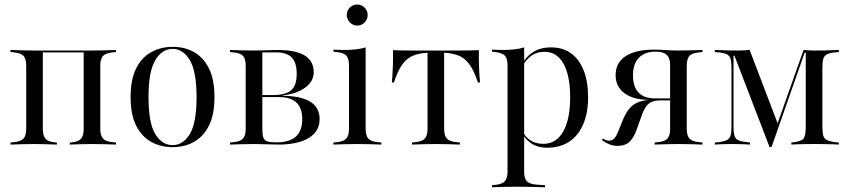

<svg xmlns="http://www.w3.org/2000/svg" viewBox="-20 -631 3707 838"><path d="M381.5 -2.4Q355.6 -2.4 332.7 -1.6Q309.7 -0.8 284.7 0V-8.9L292.7 -9.7Q321.8 -12.1 333.5 -25.4Q345.2 -38.7 345.2 -69.4V-410.5H381.5Q410.5 -410.5 435.1 -411.3Q459.7 -412.1 486.3 -412.9V-404L472.6 -402.4Q442.7 -400 430.2 -387.5Q417.7 -375 417.7 -343.5V-69.4Q417.7 -38.7 430.2 -25.8Q442.7 -12.9 472.6 -10.5L486.3 -8.9V0Q459.7 -0.8 435.1 -1.6Q410.5 -2.4 381.5 -2.4ZM130.6 -2.4Q101.6 -2.4 77 -1.6Q52.4 -0.8 25.8 0V-8.9L39.5 -10.5Q70.2 -12.9 82.3 -25.8Q94.4 -38.7 94.4 -69.4V-343.5Q94.4 -375 82.3 -387.5Q70.2 -400 39.5 -402.4L25.8 -404V-412.9Q52.4 -412.1 77 -411.3Q101.6 -410.5 130.6 -410.5H166.9V-69.4Q166.9 -38.7 178.6 -25.4Q190.3 -12.1 219.4 -9.7L228.2 -8.9V0Q202.4 -0.8 179.4 -1.6Q156.5 -2.4 130.6 -2.4ZM150 -402.4V-410.5H362.9V-402.4Z M733.1 11.3Q682.3 11.3 640.7 -11.3Q599.2 -33.9 574.6 -81.9Q550 -129.8 550 -207.3Q550 -284.7 574.6 -333.1Q599.2 -381.5 641.1 -404Q683.1 -426.6 733.9 -426.6Q785.5 -426.6 826.2 -404Q866.9 -381.5 891.5 -333.1Q916.1 -284.7 916.1 -207.3Q916.1 -129.8 891.5 -81.9Q866.9 -33.9 825.8 -11.3Q784.7 11.3 733.1 11.3ZM733.9 2.4Q779 2.4 808.5 -46Q837.9 -94.4 837.9 -207.3Q837.9 -319.4 808.5 -368.5Q779 -417.7 733.9 -417.7Q687.1 -417.7 657.7 -368.5Q628.2 -319.4 628.2 -207.3Q628.2 -94.4 657.7 -46Q687.1 2.4 733.9 2.4Z M1088.7 -2.4Q1059.7 -2.4 1035.1 -1.6Q1010.5 -0.8 983.9 0V-8.9L997.6 -10.5Q1028.2 -12.9 1040.3 -25.8Q1052.4 -38.7 1052.4 -69.4V-343.5Q1052.4 -375 1040.3 -387.5Q1028.2 -400 997.6 -402.4L983.9 -404V-412.9Q1010.5 -412.1 1035.1 -411.3Q1059.7 -410.5 1088.7 -410.5H1086.3Q1113.7 -410.5 1141.9 -411.7Q1170.2 -412.9 1191.9 -412.9Q1271 -412.9 1310.1 -388.7Q1349.2 -364.5 1349.2 -316.1Q1349.2 -275 1311.3 -248Q1273.4 -221 1213.7 -214.5V-212.9Q1294.4 -212.1 1334.7 -186.7Q1375 -161.3 1375 -111.3Q1375 -58.1 1327.8 -29Q1280.6 0 1194.4 0Q1170.2 0 1144.4 -1.2Q1118.5 -2.4 1089.5 -2.4ZM1125 -67.7Q1125 -43.5 1129.4 -30.6Q1133.9 -17.7 1147.2 -13.7Q1160.5 -9.7 1187.1 -9.7Q1243.5 -9.7 1271.4 -35.1Q1299.2 -60.5 1299.2 -110.5Q1299.2 -159.7 1273.8 -183.5Q1248.4 -207.3 1197.6 -207.3H1100.8V-216.1H1171Q1227.4 -216.1 1251.2 -237.5Q1275 -258.9 1275 -308.1Q1275 -358.1 1253.2 -380.2Q1231.5 -402.4 1185.5 -402.4H1122.6L1125 -404Z M1503.2 -206.5V-345.2Q1503.2 -375.8 1491.5 -388.3Q1479.8 -400.8 1447.6 -404L1435.5 -405.6V-414.5Q1452.4 -413.7 1463.3 -413.3Q1474.2 -412.9 1484.7 -412.9Q1511.3 -412.9 1534.7 -415.7Q1558.1 -418.5 1575.8 -424.2V-414.5V-206.5ZM1539.5 -2.4Q1511.3 -2.4 1486.7 -1.6Q1462.1 -0.8 1435.5 0V-8.9L1449.2 -10.5Q1479 -12.9 1491.1 -25.8Q1503.2 -38.7 1503.2 -69.4V-206.5H1575.8V-69.4Q1575.8 -38.7 1587.9 -25.8Q1600 -12.9 1630.6 -10.5L1644.4 -8.9V0Q1617.7 -0.8 1592.7 -1.6Q1567.7 -2.4 1539.5 -2.4ZM1539.5 -519.4Q1521 -519.4 1507.3 -533.1Q1493.5 -546.8 1493.5 -566.1Q1493.5 -584.7 1506.9 -598Q1520.2 -611.3 1539.5 -611.3Q1558.1 -611.3 1571.4 -597.6Q1584.7 -583.9 1584.7 -565.3Q1584.7 -546.8 1571.4 -533.1Q1558.1 -519.4 1539.5 -519.4Z M1882.3 -2.4Q1854 -2.4 1829.4 -1.6Q1804.8 -0.8 1778.2 0V-8.9L1791.9 -10.5Q1821.8 -12.9 1833.9 -25.8Q1846 -38.7 1846 -69.4V-206.5H1918.5V-69.4Q1918.5 -38.7 1930.6 -25.8Q1942.7 -12.9 1973.4 -10.5L1987.1 -8.9V0Q1960.5 -0.8 1935.5 -1.6Q1910.5 -2.4 1882.3 -2.4ZM1871 -401.6Q1821 -401.6 1789.5 -390.7Q1758.1 -379.8 1737.5 -352Q1716.9 -324.2 1699.2 -271H1690.3Q1693.5 -308.1 1694.8 -342.7Q1696 -377.4 1695.2 -412.1Q1715.3 -411.3 1736.3 -410.9Q1757.3 -410.5 1777.4 -410.5H1871H1893.5H1987.9Q2008.1 -410.5 2029 -410.9Q2050 -411.3 2070.2 -412.1Q2069.4 -377.4 2070.6 -342.3Q2071.8 -307.3 2075 -271H2066.1Q2048.4 -323.4 2027.8 -351.6Q2007.3 -379.8 1975.8 -390.7Q1944.4 -401.6 1893.5 -401.6ZM1846 -206.5V-404.8H1918.5V-206.5Z M2231.5 183.9Q2203.2 183.9 2178.6 184.7Q2154 185.5 2127.4 186.3V177.4L2141.1 175.8Q2171 173.4 2183.1 160.5Q2195.2 147.6 2195.2 116.9V-206.5H2267.7V116.9Q2267.7 137.9 2273 150Q2278.2 162.1 2290.7 167.7Q2303.2 173.4 2324.2 175L2358.9 177.4V186.3Q2337.9 185.5 2317.3 185.1Q2296.8 184.7 2275.8 184.3Q2254.8 183.9 2231.5 183.9ZM2385.5 -424.2Q2436.3 -424.2 2472.2 -398.4Q2508.1 -372.6 2527.4 -323.8Q2546.8 -275 2546.8 -206.5Q2546.8 -137.9 2525.4 -88.3Q2504 -38.7 2464.1 -12.5Q2424.2 13.7 2368.5 13.7Q2323.4 13.7 2294.4 -8.5Q2265.3 -30.6 2259.7 -52.4L2262.9 -57.3Q2268.5 -37.1 2292.3 -20.2Q2316.1 -3.2 2351.6 -3.2Q2407.3 -3.2 2437.9 -56.5Q2468.5 -109.7 2468.5 -206.5Q2468.5 -300.8 2439.5 -352.8Q2410.5 -404.8 2357.3 -404.8Q2321 -404.8 2296 -385.5Q2271 -366.1 2258.9 -336.3L2255.6 -341.1Q2267.7 -375.8 2301.2 -400Q2334.7 -424.2 2385.5 -424.2ZM2195.2 -206.5V-345.2Q2195.2 -375.8 2183.5 -388.3Q2171.8 -400.8 2139.5 -404L2127.4 -405.6V-414.5Q2144.4 -413.7 2155.2 -413.3Q2166.1 -412.9 2176.6 -412.9Q2203.2 -412.9 2226.6 -415.7Q2250 -418.5 2267.7 -424.2V-414.5V-206.5Z M2941.1 -2.4Q2912.9 -2.4 2888.3 -1.6Q2863.7 -0.8 2837.1 0V-8.9L2850.8 -10.5Q2880.6 -12.9 2892.7 -25.8Q2904.8 -38.7 2904.8 -69.4V-347.6Q2904.8 -377.4 2889.9 -391.5Q2875 -405.6 2842.7 -405.6Q2794.4 -405.6 2768.5 -379Q2742.7 -352.4 2742.7 -302.4Q2742.7 -252.4 2766.9 -227Q2791.1 -201.6 2837.9 -201.6H2923.4V-195.2H2813.7Q2745.2 -195.2 2706 -223.8Q2666.9 -252.4 2666.9 -303.2Q2666.9 -357.3 2710.5 -385.9Q2754 -414.5 2835.5 -414.5Q2857.3 -414.5 2883.9 -412.5Q2910.5 -410.5 2941.1 -410.5Q2969.4 -410.5 2994.4 -411.3Q3019.4 -412.1 3046 -412.9V-404L3032.3 -402.4Q3001.6 -400 2989.5 -387.5Q2977.4 -375 2977.4 -343.5V-69.4Q2977.4 -38.7 2989.5 -25.8Q3001.6 -12.9 3032.3 -10.5L3046 -8.9V0Q3019.4 -0.8 2994.4 -1.6Q2969.4 -2.4 2941.1 -2.4ZM2675.8 5.6Q2657.3 5.6 2641.5 -0.4Q2625.8 -6.5 2607.3 -19.4L2611.3 -26.6Q2626.6 -16.9 2637.9 -16.9Q2651.6 -16.9 2660.9 -26.6Q2670.2 -36.3 2679.8 -61.3L2695.2 -99.2Q2706.5 -128.2 2719.4 -147.2Q2732.3 -166.1 2750 -177Q2767.7 -187.9 2791.9 -192.3Q2816.1 -196.8 2850 -196.8H2919.4V-192.7H2860.5Q2839.5 -192.7 2825 -186.7Q2810.5 -180.6 2800 -166.1Q2789.5 -151.6 2780.6 -126.6L2756.5 -58.9Q2742.7 -24.2 2724.6 -9.3Q2706.5 5.6 2675.8 5.6Z M3181.5 -78.2Q3181.5 -40.3 3191.1 -27.4Q3200.8 -14.5 3237.1 -11.3L3253.2 -8.9V0Q3241.9 -0.8 3222.2 -1.6Q3202.4 -2.4 3177.4 -2.4Q3161.3 -2.4 3146.8 -2Q3132.3 -1.6 3120.2 -1.2Q3108.1 -0.8 3100 0V-8.9L3117.7 -10.5Q3141.1 -13.7 3152.8 -19.8Q3164.5 -25.8 3168.5 -39.1Q3172.6 -52.4 3172.6 -78.2V-334.7Q3172.6 -361.3 3168.5 -374.6Q3164.5 -387.9 3152.4 -394Q3140.3 -400 3116.1 -402.4L3100 -404V-412.9Q3110.5 -412.9 3125.8 -412.1Q3141.1 -411.3 3160.5 -410.9Q3179.8 -410.5 3201.6 -410.5H3206.5Q3218.5 -410.5 3229.8 -411.3Q3241.1 -412.1 3251.6 -413.7L3377.4 -83.9L3366.9 -72.6L3487.1 -412.9Q3497.6 -412.1 3508.5 -411.3Q3519.4 -410.5 3532.3 -410.5H3540.3Q3562.1 -410.5 3581.5 -410.9Q3600.8 -411.3 3615.7 -412.1Q3630.6 -412.9 3641.1 -412.9V-404L3625 -402.4Q3601.6 -400 3589.5 -394Q3577.4 -387.9 3573.4 -374.6Q3569.4 -361.3 3569.4 -334.7V-78.2Q3569.4 -52.4 3573.4 -38.7Q3577.4 -25 3589.5 -19.4Q3601.6 -13.7 3625 -10.5L3641.1 -8.9V0Q3630.6 -0.8 3615.7 -1.2Q3600.8 -1.6 3581.5 -2Q3562.1 -2.4 3540.3 -2.4H3533.1H3526.6Q3507.3 -2.4 3489.1 -2Q3471 -1.6 3457.3 -1.2Q3443.5 -0.8 3433.9 0V-8.9L3446 -10.5Q3478.2 -14.5 3487.5 -27Q3496.8 -39.5 3496.8 -78.2V-400.8H3491.9L3347.6 10.5H3338.7L3185.5 -387.9H3181.5Z"/></svg>

Font: Playfair 144pt SemiCondensed Light
Style: Regular
Weight: 300
Width: 4
Designer: Claus Eggers Sørensen
Foundry: Claus Eggers Sørensen
Version: Version 2.203